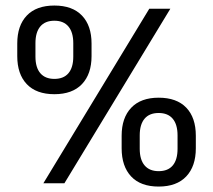

<svg xmlns="http://www.w3.org/2000/svg" viewBox="-20 -671 781 703"><path d="M215.8 0H138.8L526.6 -639H603.7ZM560.9 12.1Q494.9 12.1 460.1 -25Q425.4 -62.2 425.4 -128V-173.9Q425.4 -239.5 460.4 -276.4Q495.4 -313.3 560.9 -313.3Q626.9 -313.3 662 -276.8Q697 -240.3 697 -173.9V-128Q697 -62.2 661.9 -25Q626.8 12.1 560.9 12.1ZM560.9 -44.3Q595.1 -44.3 612.6 -65.3Q630.1 -86.3 630.1 -126.3V-175.2Q630.1 -215.3 612.4 -236.3Q594.7 -257.3 560.9 -257.3Q526.9 -257.3 509.3 -236.3Q491.6 -215.3 491.6 -175.2V-126.3Q491.6 -86.3 509.5 -65.3Q527.4 -44.3 560.9 -44.3ZM179.1 -326.1Q113.1 -326.1 78.1 -362.9Q43.2 -399.6 43.2 -465.5V-511.8Q43.2 -577.3 78.1 -614Q113.1 -650.7 179.1 -650.7Q245.1 -650.7 280.1 -614Q315.2 -577.3 315.2 -511.8V-465.5Q315.2 -400 280.1 -363Q244.9 -326.1 179.1 -326.1ZM179.1 -382.1Q212.9 -382.1 230.6 -402.9Q248.3 -423.7 248.3 -463.8V-513Q248.3 -552.7 230.6 -573.9Q212.9 -595.1 179.1 -595.1Q145.1 -595.1 127.4 -573.9Q109.8 -552.7 109.8 -513V-463.8Q109.8 -423.7 127.7 -402.9Q145.6 -382.1 179.1 -382.1Z"/></svg>

Font: Anek Kannada Medium
Style: Regular
Weight: 500
Designer: Vaishnavi Murthy, Maithili Shingre (Kannada) & Yesha Goshar (Latin)
Foundry: Ek Type
Version: Version 1.003